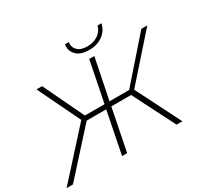

<svg xmlns="http://www.w3.org/2000/svg" viewBox="-199 -1105 1403 1337"><g transform="rotate(-30 502.5 -436.5)"><path d="M-24 0 302 -360 138 -700H183L339 -374H497L562 -700H603L537 -374H695L981 -700H1029L726 -358L907 0H860L689 -337H530L463 0H422L489 -337H332L27 0ZM596 -754Q529 -754 497 -783.8Q465 -813.5 465 -852.5Q465 -862.5 467 -873H497Q496 -865.5 496 -858.5Q496 -827.5 520.5 -804.8Q545 -782 596 -782Q646 -782 682 -806.5Q718 -831 729 -873H760Q748 -818 703.5 -786Q659 -754 596 -754Z"/></g></svg>

Font: Argentum Sans ExtraLight
Style: Italic
Weight: 200
Italic angle: -11°
Designer: Julieta Ulanovsky (font), Cristiano Sobral (main changes and remaster)
Foundry: Julieta Ulanovsky (font), Cristiano Sobral (main changes and remaster)
Version: Version 2.007;June 15, 2022;FontCreator 14.0.0.2814 64-bit; 